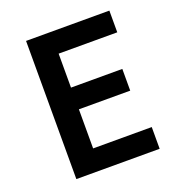

<svg xmlns="http://www.w3.org/2000/svg" viewBox="-127 -807 854 914"><g transform="rotate(-20 300.0 -350.0)"><path d="M105 0H527V-110H230V-308H490V-418H230V-590H527V-700H105Z"/></g></svg>

Font: CommitMonoV142 ExtLt
Style: Regular
Weight: 200
Monospace: yes
Designer: Eigil Nikolajsen
Foundry: Eigil Nikolajsen
Version: Version 1.142